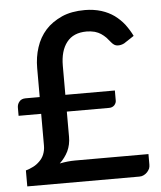

<svg xmlns="http://www.w3.org/2000/svg" viewBox="-52 -774 685 819"><g transform="rotate(-5 290.0 -364.0)"><path d="M21 -303.2V-337.9Q21 -353 30.3 -363.8Q39.1 -375 57.6 -375H117.7V-498.5Q117.7 -546.4 131.3 -587.4Q144.5 -628.9 172.9 -660.6Q199.2 -689.9 243.2 -710Q284.2 -728 341.3 -728Q378.9 -728 412.1 -717.8Q442.9 -708 466.8 -690.9Q490.7 -673.3 508.8 -650.4Q528.3 -624 539.6 -600.1L496.6 -571.8Q482.4 -564.5 467.8 -565.4Q454.1 -565.9 442.4 -580.1Q429.7 -595.7 423.3 -602.5Q413.6 -612.3 401.9 -620.1Q391.6 -627 376 -631.8Q358.4 -636.2 341.3 -636.2Q284.2 -636.2 255.9 -599.6Q227.5 -563.5 227.5 -499V-375H439.5V-331.5Q439.5 -321.3 431.2 -312Q422.4 -303.2 408.7 -303.2H227.5V-194.8Q227.5 -161.6 214.4 -133.8Q200.7 -106.4 178.2 -85.4Q213.4 -92.3 244.1 -92.3H558.6V-46.9Q558.6 -38.1 555.7 -30.3Q552.2 -22.9 545.9 -15.6Q538.1 -7.8 530.8 -4.4Q522.5 0 512.2 0H31.7V-68.4Q45.4 -71.8 64 -81.1Q78.6 -88.4 91.3 -101.1Q104 -113.3 110.4 -128.9Q117.7 -147 117.7 -166.5V-303.2Z"/></g></svg>

Font: Lato-SemiBold
Style: Regular
Weight: 500
Designer: Lukasz Dziedzic with Adam Twardoch and Botio Nikoltchev
Foundry: tyPoland Lukasz Dziedzic
Version: ""